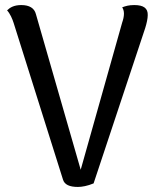

<svg xmlns="http://www.w3.org/2000/svg" viewBox="-20 -727 626 759"><path d="M511 -707C489 -707 476 -703 463 -698C467 -692 470 -684 470 -673C470 -662 467 -649 463 -638L299 -56L122 -671C116 -695 96 -707 64 -707C35 -707 19 -697 8 -686C20 -673 29 -652 34 -636L229 -17C235 3 255 12 288 12C304 12 326 8 350 -2L554 -616C560 -635 564 -654 564 -667C565 -694 548 -707 511 -707Z"/></svg>

Font: Arima Koshi Medium
Style: Regular
Weight: 500
Designer: Joana Correia and Natanael Gama
Foundry: NDISCOVER
Version: Version 1.019;PS 001.019;hotconv 1.0.88;makeotf.lib2.5.64775